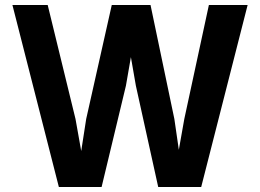

<svg xmlns="http://www.w3.org/2000/svg" viewBox="-20 -753 1047 773"><path d="M30 -733H172L284 -274L307 -145L327 -274L430 -733H586L682 -274L700 -150L722 -274L821 -733H977L790 0H617L527 -408L507 -523L487 -408L389 0H217Z"/></svg>

Font: Kreadon
Style: Bold
Weight: 700
Designer: Reiya WATANABE
Foundry: StudioGnu
Version: Version 1.003; ttfautohint (v1.8.4.7-5d5b);gftools[0.9.32]